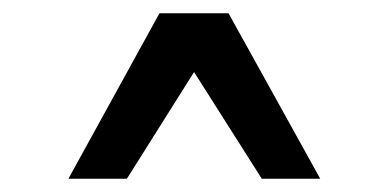

<svg xmlns="http://www.w3.org/2000/svg" viewBox="-20 -760 584 289"><path d="M171 -491H83L220 -740H324L462 -491H374L242 -699H302Z"/></svg>

Font: Instrument Sans SemiCondensed SemiBold
Style: Regular
Weight: 600
Width: 4
Designer: Rodrigo Fuenzalida
Foundry: fragTYPE
Version: Version 1.000;gftools[0.9.28]